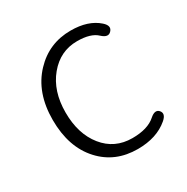

<svg xmlns="http://www.w3.org/2000/svg" viewBox="-134 -662 767 789"><g transform="rotate(-30 249.5 -267.0)"><path d="M300 13Q193 13 126 -60Q56 -136 56 -265.5Q56 -395 130 -473Q200 -547 303 -547Q386 -547 433 -505Q460 -481 442 -462Q425 -443 398 -468Q369 -496 304 -496Q224 -496 170.5 -431.5Q117 -367 117 -265.5Q117 -164 168 -100.5Q219 -37 303 -37Q376 -37 413 -70Q440 -94 456 -76Q472 -57 445 -34Q390 13 300 13Z"/></g></svg>

Font: Resource Han Rounded JP Light
Style: Regular
Weight: 300
Designer: Cyano Hao (round all glyphs); Ryoko NISHIZUKA 西塚涼子 (kana, bopomofo & ideographs); Paul D. Hunt (Latin, Greek & Cyrillic)
Foundry: Cyano Hao
Version: 0.990